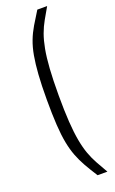

<svg xmlns="http://www.w3.org/2000/svg" viewBox="-171 -783 584 973"><g transform="rotate(-20 121.0 -296.5)"><path d="M174 150Q149 111 130.5 78.5Q112 46 99 12Q86 -22 78 -63.5Q70 -105 66.5 -161.5Q63 -218 63 -297Q63 -376 67 -432.5Q71 -489 78.5 -531Q86 -573 99 -607Q112 -641 131 -673Q150 -705 174 -743H227Q208 -710 191.5 -681Q175 -652 163 -619Q151 -586 143 -543Q135 -500 131 -440.5Q127 -381 127 -297Q127 -214 131 -154.5Q135 -95 143 -51.5Q151 -8 163 25Q175 58 191.5 87.5Q208 117 227 150Z"/></g></svg>

Font: Saira Condensed
Style: Regular
Weight: 400
Width: 3
Designer: Hector Gatti with collaboration of the Omnibus-Type team
Foundry: Omnibus-Type
Version: Version 1.101